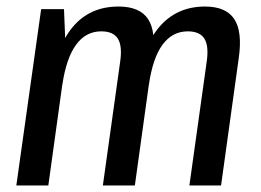

<svg xmlns="http://www.w3.org/2000/svg" viewBox="-20 -568 798 588"><path d="M613 -379Q620 -427 606 -449.5Q592 -472 555 -472Q508 -472 478 -431.5Q448 -391 436 -309L389 -241L396 -296Q414 -422 467.5 -485Q521 -548 608 -548Q672 -548 697.5 -509.5Q723 -471 711 -389L657 0H560ZM106 -540H176L182 -390L128 0H30ZM348 -379Q355 -427 341 -449.5Q327 -472 290 -472Q243 -472 213 -431Q183 -390 171 -309L124 -241L132 -296Q150 -422 202.5 -485Q255 -548 343 -548Q408 -548 433.5 -509.5Q459 -471 447 -389L393 0H295Z"/></svg>

Font: Pathway Extreme Condensed Medium
Style: Italic
Weight: 500
Width: 3
Italic angle: -8°
Version: Version 1.001;gftools[0.9.26]